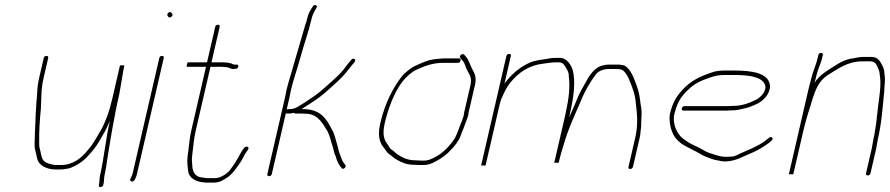

<svg xmlns="http://www.w3.org/2000/svg" viewBox="-20 -697 3597 776"><path d="M381.1 43 379.2 51C377.8 63 396.2 61 397.7 49L399.5 41C400.7 29.6 400.5 19.6 403.4 7C405.1 -0.3 406.7 -8.7 408.2 -18C422.3 -110.2 440 -221.1 462 -316L468.7 -354C473.5 -379.2 476.4 -404.7 481.6 -427L482.3 -430C482.9 -432.7 480.1 -433.7 474 -433C468.1 -433.7 464.9 -432.7 464.3 -430L433.8 -298C427.9 -272.6 420.1 -245 411.3 -222C403.8 -205.9 397.8 -187.1 388.9 -173C373 -146.2 356 -113.3 336.2 -92C311 -59.5 276 -30 225.9 -30H208.9C194.4 -30 189.9 -32.7 176.3 -36C153.4 -43.6 149 -56.3 145 -78C141.7 -95.5 137.4 -100.9 138.4 -123C137.6 -163.8 140.4 -212 145.1 -256C148 -301.1 144.9 -333 156.4 -383L174.7 -462C176 -468 173.7 -471 167.7 -471C161.7 -471 158 -468 156.7 -462L138.4 -383C133 -359.5 131 -341.9 130.3 -322C125.7 -269.3 122.8 -213.5 121.2 -161L119.9 -118.5C119.5 -106.8 120.2 -97.7 122 -91C125.4 -80.7 128.5 -60.6 131.8 -51C139.3 -27.7 170 -12 204.8 -12H221.8C234.7 -12 255.6 -14.6 266.4 -19C290.2 -28.6 310.3 -41.5 328.6 -59C344.2 -76.4 356 -87.8 370.2 -109C381.5 -124.6 394.8 -151.6 404.6 -167C411.5 -178.7 417.2 -193.9 424 -208C407.8 -137.9 400.2 -57.2 385.4 7C382.1 21.3 382.4 30.2 381.1 43Z M634.7 -471C628.7 -471 625 -468 623.7 -462L515.6 6C513.1 16.9 498.8 32.6 511.1 36.5C523.3 40.4 530.9 17.8 533.6 6L641.7 -462C643 -468 640.7 -471 634.7 -471ZM657.9 -632C661.1 -627.8 664.8 -622.9 672.8 -629.5C680.9 -636.1 676.2 -640.8 672.9 -645C666.9 -654.6 650.9 -641.1 657.9 -632Z M860.8 -597C854.8 -597 851.1 -594 849.8 -588L816.7 -445H740.7C738.1 -445 736.4 -442 735.7 -436C733.6 -430 733.9 -427 736.6 -427H812.6L752.6 -167C746 -138.6 744.8 -113.1 741.3 -88L738.2 -66C735.2 -44.1 738.6 -19.5 741.2 -1C745.8 20.6 767.8 35.5 795 39L810.5 41H843.5C860.6 41 872.4 36.6 884.3 29C914.7 14 931.5 -11.9 951.4 -40.5C960.5 -53.7 967 -71.2 976.4 -84C981.5 -90.4 989 -98.2 980.9 -103.5C970 -110.6 956.5 -84.8 951.5 -76C937.9 -49.5 923.5 -28.7 907.6 -7C893.3 6.9 872.4 23 847.7 23H814.7C810.2 22.3 806 21.7 802.2 21L788.6 19C767.8 14.6 757.7 -5.1 757.2 -27C756 -42.5 754.6 -52.3 756.7 -68C761.2 -100.5 762.4 -131.5 770.6 -167L830.6 -427H875.6C885.4 -427 902.3 -425.4 908.4 -422C916 -417.2 922.8 -417.6 932.7 -419C944.8 -419 947.9 -437.3 935.7 -436H928.7C926 -436 923.1 -436.7 920.1 -438C912.3 -443 893.2 -445 879.7 -445H834.7L867.8 -588C869.1 -594 866.8 -597 860.8 -597Z M1256.6 -676C1251.4 -678 1247.1 -676 1243.7 -670L1237.4 -660C1228 -645.6 1225.1 -637.2 1220.9 -619C1219.5 -613 1216.9 -604.7 1213.1 -594C1194.6 -529.3 1174 -458.3 1155.2 -395L1146.3 -365C1143.3 -355 1140.6 -345 1138.3 -335C1136.4 -323.7 1134.4 -313.7 1132.4 -305L1060.6 6C1059.2 12 1061.5 15 1067.5 15C1073.5 15 1077.2 12 1078.6 6L1135.2 -239C1136.4 -238.3 1137.9 -238 1139.9 -238H1146.9C1152.9 -238 1160.2 -239 1168.6 -241C1169.5 -239 1171.3 -238 1173.9 -238H1200.9C1208.9 -238 1216.5 -237.7 1223.7 -237C1269.3 -232.3 1287.4 -191.9 1304.9 -164C1313.7 -147.1 1317.9 -122 1325 -104L1329.1 -87C1330.7 -82.3 1332.2 -77.3 1333.6 -72C1336 -68 1337.7 -63.7 1338.6 -59C1342.9 -43.3 1350.6 -30.4 1360.2 -18C1366 -8.6 1382.1 -22 1375.9 -30L1369.8 -38C1366.2 -42.7 1363.6 -47.3 1362 -52C1356.5 -66.1 1350.1 -81.1 1347.2 -96L1342.9 -112C1336.5 -131.5 1331.7 -157.6 1321.2 -174C1299.6 -215.6 1277.1 -256 1205.1 -256H1199.1L1220.3 -270C1246 -286 1273.1 -303.9 1295.8 -324C1317.8 -343.5 1339.7 -362.6 1360.5 -383.5C1379.7 -402.8 1395.2 -426.2 1413 -446C1421.9 -456.4 1408 -465.6 1400.3 -456C1393.6 -447.6 1387.8 -441.7 1380.7 -432C1366.7 -411.2 1346.6 -391 1328 -374.5C1305.5 -354.5 1285.6 -335.7 1262.3 -317.5C1247 -305.6 1228.8 -295.2 1213.6 -284L1187.9 -268C1176.7 -260.6 1165.7 -256 1151.1 -256H1144.1C1142.1 -256 1140.3 -255.3 1138.6 -254L1150.4 -305C1152.6 -314.3 1154.5 -324.3 1156.3 -335C1158.6 -345 1161.2 -354.7 1164 -364L1173 -394C1180 -417.5 1187.9 -442 1195 -468C1208.9 -518.1 1228 -571.8 1239.1 -620C1242.2 -633.4 1245.5 -641.2 1251.8 -653L1258.3 -664C1262.3 -670 1261.8 -674 1256.6 -676Z M1872.1 -230C1872.5 -234.7 1873.2 -239 1874.1 -243L1900 -355C1906.6 -383.8 1898.3 -400.8 1888.5 -418C1878.7 -436 1876.5 -452.8 1863 -468L1855.9 -476C1848.4 -484 1833.2 -470 1840.7 -462L1847.8 -454C1852.1 -449.3 1855.1 -445 1856.8 -441L1863.1 -425C1870.3 -402.9 1889.8 -389.1 1882 -355L1856.1 -243C1855.2 -239 1854.4 -234.3 1853.9 -229C1853.1 -225.7 1851 -219.3 1847.5 -210C1836.1 -183.6 1830.4 -161 1817.6 -137C1797.2 -106.8 1770.9 -78.9 1739.4 -62.5C1724.5 -54.7 1711.8 -48 1694.1 -48H1680.1C1675.4 -48 1668.5 -48.3 1659.3 -49C1626.3 -49 1604.4 -61.1 1586 -73.5C1578.2 -78.7 1571.7 -87.2 1563.2 -92C1554.6 -96.9 1550.6 -108.4 1544.8 -116C1529.7 -135.6 1525.9 -159.8 1535.1 -199.5C1551 -268.5 1581.5 -345.2 1623 -385.5C1633.9 -396.1 1650 -409.8 1665 -416C1696.8 -430.2 1728.5 -443 1771.3 -443H1830.3C1836.3 -443 1840 -446 1841.4 -452C1842.7 -458 1840.4 -461 1834.4 -461H1775.4C1762.9 -461 1743.4 -458.2 1732.5 -457C1708.2 -454.4 1682.1 -441.6 1660.7 -432C1642.8 -424.5 1624.5 -408.6 1610.4 -396C1568.9 -346 1535.3 -278.6 1517.1 -199.5C1506.8 -154.9 1511.4 -125.6 1528.8 -103C1536.6 -94.7 1541.8 -82.4 1550.5 -76C1563 -67.8 1571.8 -57.5 1585.2 -50.5C1605.2 -40 1622.8 -31 1655.2 -31C1664.3 -30.3 1671.3 -30 1675.9 -30H1689.9C1712.5 -30 1726.8 -36.6 1745.4 -47C1765.6 -58.3 1787.7 -74.2 1803.2 -92C1819.7 -109.8 1834.1 -126.4 1842.9 -151L1848.6 -167L1852.9 -177C1854.3 -180.3 1855.2 -182.7 1855.5 -184C1858.8 -193.6 1870.1 -221.5 1872.1 -230Z M2538.3 -23 2566.2 -144C2567.8 -150.7 2568.6 -157 2568.6 -163L2570.8 -181C2571.5 -187 2571.7 -193.7 2571.4 -201C2572.4 -220.6 2574.7 -245.6 2571.5 -262C2567.9 -279.9 2565.9 -306.9 2561.6 -323L2557.8 -337C2547.2 -368.1 2536.9 -402.4 2514.9 -424C2504.6 -434.4 2493.2 -436 2471.7 -436H2435.7C2428.8 -435.3 2421.5 -434 2413.7 -432C2384 -424.4 2363.5 -394.8 2348.7 -367C2335.1 -342.9 2322.1 -322 2310.4 -292C2298.2 -260.6 2291.6 -250.1 2280 -221L2282.8 -233C2285.1 -243 2286.7 -251.3 2287.6 -258C2300.3 -313.1 2305.6 -373 2295.1 -412C2289.7 -432 2272.2 -463 2242.9 -463H2228.9C2217.8 -463 2205.5 -462.5 2196.2 -460C2170.5 -455.9 2142.6 -453.5 2120.4 -443.5C2079.7 -425.3 2045.7 -395.7 2018.9 -359L2044.5 -470C2045.9 -476 2043.6 -479 2037.6 -479C2031.6 -479 2027.9 -476 2026.5 -470L1925.2 -31C1924.2 -27 1927.1 -26.3 1933.7 -29C1939.1 -26.3 1942.2 -27 1943.2 -31L1999 -273C2000.9 -281 2002.8 -288 2004.9 -294C2016.4 -320.6 2025.1 -340.8 2041.6 -362C2075.6 -403.8 2116.9 -433.4 2177.6 -440C2193.5 -441.6 2206.8 -445 2224.7 -445H2238.7C2253.9 -445 2260.4 -436.1 2266.9 -424C2276.3 -407 2278.7 -406.3 2279.1 -386C2283.7 -351.2 2280.3 -304.7 2269.6 -258C2268.7 -251.3 2267.1 -243 2264.8 -233L2220.5 -41C2219.9 -38.3 2222.8 -38 2229.2 -40C2234.8 -38 2237.9 -38.3 2238.5 -41L2240.8 -51C2245.8 -72.9 2251.1 -88.7 2257.2 -109C2276.5 -176.5 2302.2 -229.7 2327.7 -289C2344.8 -331.9 2364.7 -364.2 2388.7 -397C2399 -409.9 2415.2 -416 2433.5 -418H2467.5C2484.1 -418 2492.1 -417.7 2500.7 -410C2511 -400.2 2517.6 -388.1 2523.3 -374C2535.6 -343.8 2547.9 -315 2550 -277C2554.8 -238.5 2559.5 -192.9 2548 -143L2520.3 -23C2518.9 -17 2521.2 -14 2527.2 -14C2532.5 -14 2537.1 -17.7 2538.3 -23Z M2735.8 -259C2734.4 -253 2736.7 -250 2742.7 -250H2915.7C2923.7 -250 2931.8 -250.3 2939.9 -251C2948.6 -251 2957 -251.8 2965 -253.5C2985.8 -257.8 3005.1 -261.8 3022.2 -269.5L3043.4 -279C3066.4 -291.4 3093.4 -318.2 3092 -351C3086.6 -403.8 3016.5 -412 2943.1 -412H2915.1C2892.9 -412 2872.2 -410.6 2856.3 -404C2807.9 -387.8 2769.7 -369.7 2736.7 -332C2711.9 -305.5 2697.3 -278.4 2687.5 -236C2685.9 -229.3 2685.6 -220.7 2686.5 -210C2688.9 -180.1 2697.3 -154.9 2712.5 -136.5C2735 -109.3 2766.4 -99.8 2799.7 -81L2820.9 -69C2829.9 -63.9 2843.1 -60.1 2852.9 -56L2868.8 -51C2874.5 -49.7 2879.9 -48.7 2885.1 -48C2916.7 -38.3 2956.1 -50.6 2979.3 -62L3022.7 -81C3046.1 -91.5 3068.6 -105.3 3088.7 -120L3097.6 -128C3108.8 -136 3098.5 -149.4 3088.3 -140L3078.7 -133C3062.3 -118 3038.7 -107 3018.4 -97L2975 -78C2962.4 -72.3 2950.6 -64 2934.8 -64C2927.3 -63.3 2919.2 -63 2910.5 -63C2893.9 -64.3 2889.9 -65.8 2877.9 -69L2862.1 -74C2838.9 -80.1 2832.3 -85.2 2811.4 -97C2789.5 -108.5 2771.8 -114.3 2754.3 -127L2740.6 -137C2718 -153.5 2696 -195 2705.7 -237C2708.6 -249.4 2714.4 -266.9 2719.2 -278L2729.8 -298C2733 -303.3 2739.5 -311.3 2749.3 -322C2773.5 -348.9 2800 -366.5 2834.3 -378C2859 -387.4 2877.7 -394 2911 -394H2939C2995.9 -394 3054.2 -390.4 3070.5 -357.5C3082.6 -333.3 3056.9 -305.8 3038.1 -295C3010.2 -281.5 2980.8 -269 2943.1 -269C2935 -268.3 2927.2 -268 2919.9 -268H2746.9C2740.9 -268 2737.2 -265 2735.8 -259Z M3253.7 -263C3254.8 -267.7 3256.3 -272.7 3258.2 -278C3274.2 -332 3287.3 -368.3 3324.7 -393C3366.5 -418.2 3404.4 -449 3465.7 -449H3497.7C3518.9 -449 3523.4 -433.5 3529.7 -419C3536 -405.6 3534.3 -400.3 3536.9 -385C3541.5 -352.9 3534.1 -307 3529.1 -269C3524.9 -236.9 3523.1 -205.7 3517.2 -172L3514.1 -154C3513 -148 3511.7 -141.7 3510.2 -135C3507.4 -123.1 3505.8 -107.5 3503.2 -96L3480.3 3C3478.9 9 3481.2 12 3487.2 12C3493.2 12 3496.9 9 3498.3 3L3521.2 -96C3523.8 -107.5 3525.4 -123.2 3528.2 -135C3544.1 -204.1 3547.2 -265.5 3554 -329C3554.1 -350.2 3558.7 -373.2 3555.5 -392C3553.8 -408.8 3554.3 -414.8 3547.3 -430C3538.5 -446.9 3529.5 -467 3501.8 -467H3469.8C3455.3 -467 3440 -463.7 3427.4 -461C3404.5 -459 3383.4 -449 3365.1 -438C3331.4 -415.8 3294.3 -398 3271.6 -362C3272.7 -366.7 3274 -371 3275.6 -375C3278.7 -388.3 3281.5 -399.3 3284.2 -408C3291 -429.8 3297.7 -440.5 3302.9 -463L3305.4 -474C3306.8 -480 3304.5 -483 3298.5 -483C3292.5 -483 3288.8 -480 3287.4 -474L3284.9 -463C3277.4 -430.7 3266.2 -412.5 3257.8 -376C3253.8 -361.3 3250.2 -347.3 3247.1 -334L3168.6 6C3168.2 8 3171.1 8.3 3177.4 7C3183.1 8.3 3186.2 8 3186.6 6L3225.6 -163C3233 -195 3244.4 -235.7 3253.7 -263Z"/></svg>

Font: HoneyBee
Style: BLnIt
Weight: 100
Foundry: Cannot Into Space Fonts
Version: Version 0.89